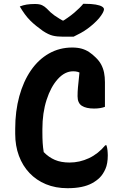

<svg xmlns="http://www.w3.org/2000/svg" viewBox="-20 -970 640 1010"><path d="M335 20Q272 20 221.5 -1Q171 -22 135 -60Q99 -98 79.5 -150.5Q60 -203 60 -266V-292Q60 -385 81.5 -463.5Q103 -542 142.5 -599.5Q182 -657 237.5 -688.5Q293 -720 360 -720Q388 -720 409.5 -714Q431 -708 449 -696Q467 -684 483 -668Q502 -650 512.5 -630Q523 -610 527.5 -587.5Q532 -565 532 -538Q532 -505 532 -471.5Q532 -438 532 -408Q522 -404 507.5 -401.5Q493 -399 475 -399Q433 -399 410.5 -413.5Q388 -428 388 -464Q388 -487 390 -509.5Q392 -532 395 -558.5Q398 -585 401 -619L415 -579Q400 -589 389 -592Q378 -595 365 -595Q321 -595 284 -554Q247 -513 225 -444.5Q203 -376 203 -291V-273Q203 -242 204.5 -218Q206 -194 210 -170Q236 -143 268.5 -129Q301 -115 346 -115Q399 -115 448 -138Q497 -161 534 -206H540Q542 -199 543.5 -192.5Q545 -186 545.5 -179Q546 -172 546.5 -165.5Q547 -159 547 -153Q547 -109 534.5 -81Q522 -53 505 -36Q488 -19 464 -6Q440 7 408 13.5Q376 20 335 20ZM367 -777Q357 -777 348 -777Q339 -777 329.5 -777Q320 -777 311 -777Q280 -777 257.5 -782.5Q235 -788 206 -807Q188 -820 171 -833.5Q154 -847 139 -862Q124 -877 110.5 -895.5Q97 -914 84 -936Q102 -943 120.5 -946Q139 -949 164 -949Q188 -949 201.5 -942.5Q215 -936 226 -925Q245 -904 267.5 -888Q290 -872 334 -848L278 -862Q295 -862 312 -862Q329 -862 346 -862L290 -847Q340 -877 370.5 -903Q401 -929 418 -950H424Q461 -950 483.5 -946Q506 -942 516.5 -935.5Q527 -929 527 -921Q527 -914 520.5 -902Q514 -890 501 -874Q489 -860 473.5 -846Q458 -832 441 -819.5Q424 -807 405 -796.5Q386 -786 367 -777Z"/></svg>

Font: Recursive Monospace Casual
Style: Bold
Weight: 700
Version: Version 1.047